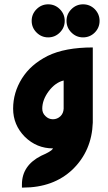

<svg xmlns="http://www.w3.org/2000/svg" viewBox="-20 -684 497 885"><path d="M278.3 -587.9Q278.3 -556.6 255.9 -534.2Q233.4 -511.7 202.1 -511.7Q170.9 -511.7 148.4 -534.2Q126 -556.6 126 -587.9Q126 -619.1 148.4 -641.6Q170.9 -664.1 202.1 -664.1Q233.4 -664.1 255.9 -641.6Q278.3 -619.1 278.3 -587.9ZM439 -587.9Q439 -556.6 417 -534.2Q394.5 -511.7 362.8 -511.7Q331.5 -511.7 309.1 -534.2Q286.6 -556.6 286.6 -587.9Q286.6 -619.1 309.1 -641.6Q331.5 -664.1 362.8 -664.1Q394.5 -664.1 417 -641.6Q439 -618.7 439 -587.9ZM174.8 -183.1Q174.8 -162.6 189.5 -148.9Q204.1 -134.3 224.1 -134.3Q243.7 -134.3 258.8 -148.4Q272.5 -162.1 273.4 -183.1V-313Q234.9 -303.7 204.6 -263.7Q174.8 -223.6 174.8 -183.1ZM40.5 -183.1Q40.5 -257.3 81.1 -322.3Q101.6 -355 130.9 -380.6Q160.2 -406.2 199.7 -426.3Q279.3 -465.3 407.7 -465.3V-119.1Q403.3 11.2 314.5 97.2Q226.6 180.7 85.9 180.7H81.1V166Q81.1 78.6 170.4 33.7Q214.8 14.6 223.1 2.4L224.1 0Q148.9 0 94.2 -53.7Q40.5 -108.4 40.5 -183.1Z"/></svg>

Font: DimaKhabar
Style: Bold
Weight: 700
Width: 6
Designer: R.Balvardi
Foundry: Dima Software Group
Version: Version 1.00;November 30, 2018;FontCreator 11.5.0.2427 64-bi